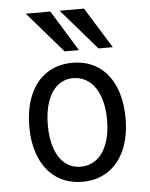

<svg xmlns="http://www.w3.org/2000/svg" viewBox="-56 -857 712 910"><g transform="rotate(-5 300.0 -402.5)"><path d="M71 -275.5Q71 -362.5 98.8 -426.8Q126.5 -491 178.5 -525.5Q230.5 -560 301 -560Q371 -560 422.5 -525.5Q474 -491 501.5 -426.8Q529 -362.5 529 -275.5Q529 -190 501.2 -126.5Q473.5 -63 421.8 -28.5Q370 6 300 6Q230 6 178.2 -28.5Q126.5 -63 98.8 -126.8Q71 -190.5 71 -275.5ZM441 -275.5Q441 -340.5 423.5 -388Q406 -435.5 373.5 -461.2Q341 -487 297 -487Q255 -487 223.8 -461.2Q192.5 -435.5 175.8 -387.8Q159 -340 159 -275.5Q159 -211 175.8 -163.8Q192.5 -116.5 223.5 -91.2Q254.5 -66 297 -66Q341 -66 373.5 -91.2Q406 -116.5 423.5 -163.8Q441 -211 441 -275.5ZM101 -811H218L337 -617H269ZM262 -811H378L498 -617H430Z"/></g></svg>

Font: JuliaMono
Style: Regular
Weight: 400
Monospace: yes
Designer: cormullion
Foundry: corm
Version: Version 0.055; ttfautohint (v1.8.4)